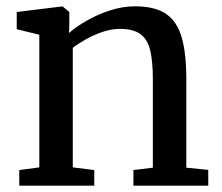

<svg xmlns="http://www.w3.org/2000/svg" viewBox="-20 -588 703 608"><path d="M104.5 -58V-478L33 -495.5V-550L175.5 -567.5H178.5L199.5 -550V-508.5L198.5 -483.5Q220.5 -503 254.5 -522.5Q288.5 -542 328.2 -555Q368 -568 407 -568Q470.5 -568 505.8 -544Q541 -520 555.5 -469.2Q570 -418.5 570 -338.5V-57L639.5 -50V0H402.5V-49.5L464 -57V-338Q464 -392.5 455.8 -427.8Q447.5 -463 425 -479.8Q402.5 -496.5 359.5 -496.5Q333 -496.5 305.5 -487.2Q278 -478 253.2 -464.2Q228.5 -450.5 210.5 -436.5V-58L278.5 -49.5V0H41V-49.5Z"/></svg>

Font: Merriweather Light 18pt
Style: Regular
Weight: 400
Version: Version 2.100